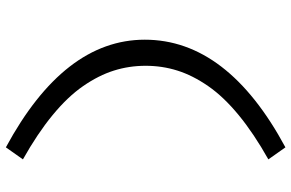

<svg xmlns="http://www.w3.org/2000/svg" viewBox="-189 -656 992 654"><g transform="rotate(90 307.0 -329.0)"><path d="M115.2 -326.2Q115.2 -607.9 481.9 -805.2L522.9 -747.1Q435.1 -697.8 372.3 -646.2Q309.6 -594.7 273.2 -542Q236.8 -489.3 220.5 -437.5Q204.1 -385.7 204.1 -329.1Q204.1 -272.5 220.5 -220.7Q236.8 -168.9 273.2 -116.2Q309.6 -63.5 372.3 -12Q435.1 39.6 522.9 88.9L481.9 147Q115.2 -51.3 115.2 -326.2Z"/></g></svg>

Font: IntelOne Mono
Style: Regular
Weight: 400
Designer: Fred Shallcrass
Foundry: Frere-Jones Type LLC
Version: Version 1.200;hotconv 1.1.0;makeotfexe 2.6.0;FJTRelease1.2